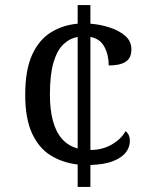

<svg xmlns="http://www.w3.org/2000/svg" viewBox="-20 -734 599 754"><path d="M285 -88Q225 -95 178.5 -124Q132 -153 105.5 -211Q79 -269 79 -361Q79 -460 106.5 -519.5Q134 -579 181 -607.5Q228 -636 285 -641V-714H335V-641Q374 -638 411 -626Q448 -614 472 -593Q496 -572 496 -540Q496 -523 490.5 -511Q485 -499 473.5 -491.5Q462 -484 445.5 -480.5Q429 -477 407 -477Q407 -518 390 -550Q373 -582 335 -589V-145Q382 -145 419 -166.5Q456 -188 473 -219Q481 -213 485.5 -203.5Q490 -194 490 -180Q490 -157 475 -136.5Q460 -116 426 -102Q392 -88 335 -86V0H285ZM285 -589Q253 -583 228.5 -559.5Q204 -536 190 -488.5Q176 -441 176 -362Q176 -303 188 -259Q200 -215 224 -188Q248 -161 285 -151Z"/></svg>

Font: Noto Serif Tibetan
Style: Regular
Weight: 400
Designer: Monotype Design Team
Foundry: Monotype Imaging Inc.
Version: Version 2.103